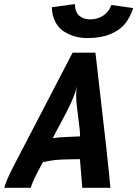

<svg xmlns="http://www.w3.org/2000/svg" viewBox="-54 -899 657 919"><path d="M377.9 -806.2Q412.1 -806.2 439.5 -824Q466.8 -841.8 479.5 -875L583.5 -860.4Q568.4 -814.5 543.5 -784.2Q518.6 -753.9 473.4 -735.4Q428.2 -716.8 363.8 -716.8Q332.5 -716.8 304 -724.9Q275.4 -732.9 250.5 -749.3Q225.6 -765.6 210.2 -795.4Q194.8 -825.2 194.3 -864.7L304.2 -879.4Q305.7 -839.8 326.2 -823Q346.7 -806.2 377.9 -806.2ZM329.1 -246.1V-249.5Q329.1 -276.4 319.8 -342.5Q310.5 -408.7 310.5 -441.9Q310.5 -467.8 314.5 -487.3Q306.2 -450.7 285.4 -405.8Q264.6 -360.8 236.3 -309.3Q208 -257.8 198.7 -237.3Q212.4 -240.2 234.1 -241.7Q255.9 -243.2 286.6 -244.4Q317.4 -245.6 329.1 -246.1ZM293.5 -647H402.8Q410.6 -574.7 426 -443.8Q441.4 -313 453.4 -205.1Q465.3 -97.2 474.6 0H339.8Q337.9 -22 334.2 -67.9Q330.6 -113.8 328.6 -137.2Q317.4 -137.2 294.4 -136.7Q271.5 -136.2 262.2 -136Q252.9 -135.7 235.6 -135Q218.3 -134.3 207.3 -132.8Q196.3 -131.3 181.4 -128.9Q166.5 -126.5 151.4 -123L127.9 -79.1Q99.6 -25.4 93.3 0H-33.7Q-23.9 -37.1 13.7 -108.9Q60.5 -198.7 153.8 -378.2Q247.1 -557.6 293.5 -647Z"/></svg>

Font: Fantasque Sans Mono
Style: Bold Italic
Weight: 700
Italic angle: -11°
Monospace: yes
Designer: Jany Belluz
Version: Version 1.7.1